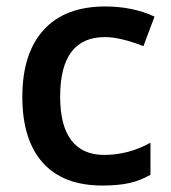

<svg xmlns="http://www.w3.org/2000/svg" viewBox="-20 -570 535 600"><path d="M299.8 9.8Q177.2 9.8 113.5 -61.8Q49.8 -133.3 49.8 -267.1Q49.8 -403.3 116.5 -476.6Q183.1 -549.8 309.1 -549.8Q394.5 -549.8 462.9 -518.1L428.2 -425.8Q355.5 -454.1 308.1 -454.1Q168 -454.1 168 -268.1Q168 -177.2 202.9 -131.6Q237.8 -85.9 305.2 -85.9Q381.8 -85.9 450.2 -124V-23.9Q419.4 -5.9 384.5 2Q349.6 9.8 299.8 9.8Z"/></svg>

Font: f2_46825          
Style: Regular
Weight: 600
Foundry: Ascender Corporation
Version: Version 1.10